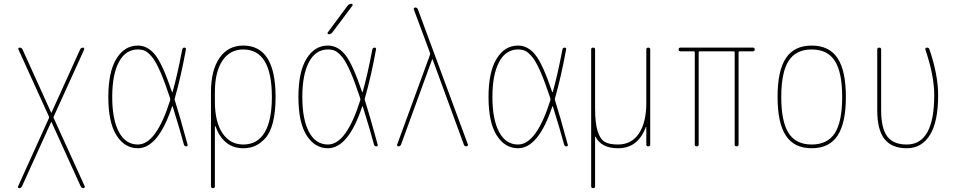

<svg xmlns="http://www.w3.org/2000/svg" viewBox="-20 -770 5040 1010"><path d="M81.1 219.7Q77.1 219.7 75.2 216.8Q73.2 213.9 75.2 210L237.3 -148.4Q238.3 -152.3 237.3 -157.2L77.1 -509.8Q75.2 -513.7 77.1 -516.6Q79.1 -519.5 83 -519.5Q93.8 -519.5 98.6 -509.8L249 -177.7Q249 -176.8 250 -176.8Q251 -176.8 251 -177.7L401.4 -509.8Q406.2 -519.5 417 -519.5Q419.9 -519.5 421.9 -516.6Q423.8 -513.7 422.9 -509.8L262.7 -157.2Q260.7 -152.3 262.7 -148.4L425.8 210Q426.8 213.9 424.3 216.8Q421.9 219.7 418.9 219.7Q409.2 219.7 404.3 210L251 -127.9Q251 -128.9 250 -128.9Q249 -128.9 249 -127.9L95.7 210Q90.8 219.7 81.1 219.7Z M705.1 -509.8Q640.6 -509.8 605.5 -443.8Q570.3 -377.9 570.3 -259.8Q570.3 -141.6 605.5 -75.7Q640.6 -9.8 705.1 -9.8Q801.8 -9.8 875 -242.2Q876 -248 875 -252.9Q846.7 -338.9 823.2 -392.6Q799.8 -446.3 779.3 -470.7Q758.8 -495.1 743.2 -502.4Q727.5 -509.8 705.1 -509.8ZM705.1 9.8Q635.7 9.8 592.8 -58.1Q549.8 -126 549.8 -259.8Q549.8 -391.6 592.3 -460.9Q634.8 -530.3 705.1 -530.3Q756.8 -530.3 795.9 -481.9Q835 -433.6 884.8 -286.1Q884.8 -285.2 886.2 -285.2Q887.7 -285.2 887.7 -286.1Q912.1 -371.1 938.5 -508.8Q940.4 -519.5 950.2 -519.5Q960 -519.5 958 -509.8Q931.6 -365.2 899.4 -252.9Q897.5 -248 899.4 -243.2Q924.8 -163.1 966.8 -8.8Q968.8 0 960 0Q950.2 0 947.3 -9.8Q928.7 -80.1 888.7 -209Q887.7 -210.9 885.7 -210.9Q812.5 9.8 705.1 9.8Z M1110.4 -285.2V-235.4Q1110.4 -128.9 1150.4 -69.3Q1190.4 -9.8 1259.8 -9.8Q1334 -9.8 1372.1 -73.2Q1410.2 -136.7 1410.2 -259.8Q1410.2 -509.8 1259.8 -509.8Q1189.5 -509.8 1149.9 -450.7Q1110.4 -391.6 1110.4 -285.2ZM1089.8 210V-285.2Q1089.8 -400.4 1134.8 -465.3Q1179.7 -530.3 1259.8 -530.3Q1429.7 -530.3 1429.7 -259.8Q1429.7 -179.7 1415 -124Q1400.4 -68.4 1373.5 -40.5Q1346.7 -12.7 1319.8 -1.5Q1293 9.8 1259.8 9.8Q1156.2 9.8 1113.3 -105.5Q1113.3 -107.4 1111.3 -107.4Q1110.4 -107.4 1110.4 -106.4V210Q1110.4 219.7 1100.1 219.7Q1089.8 219.7 1089.8 210Z M1709 -589.8Q1705.1 -589.8 1703.6 -593.3Q1702.1 -596.7 1704.1 -599.6L1808.6 -740.2Q1816.4 -750 1829.1 -750Q1833 -750 1834.5 -746.6Q1835.9 -743.2 1834 -740.2L1728.5 -599.6Q1720.7 -589.8 1709 -589.8ZM1705.1 -509.8Q1640.6 -509.8 1605.5 -443.8Q1570.3 -377.9 1570.3 -259.8Q1570.3 -141.6 1605.5 -75.7Q1640.6 -9.8 1705.1 -9.8Q1801.8 -9.8 1875 -242.2Q1876 -248 1875 -252.9Q1846.7 -338.9 1823.2 -392.6Q1799.8 -446.3 1779.3 -470.7Q1758.8 -495.1 1743.2 -502.4Q1727.5 -509.8 1705.1 -509.8ZM1705.1 9.8Q1635.7 9.8 1592.8 -58.1Q1549.8 -126 1549.8 -259.8Q1549.8 -391.6 1592.3 -460.9Q1634.8 -530.3 1705.1 -530.3Q1756.8 -530.3 1795.9 -481.9Q1835 -433.6 1884.8 -286.1Q1884.8 -285.2 1886.2 -285.2Q1887.7 -285.2 1887.7 -286.1Q1912.1 -371.1 1938.5 -508.8Q1940.4 -519.5 1950.2 -519.5Q1960 -519.5 1958 -509.8Q1931.6 -365.2 1899.4 -252.9Q1897.5 -248 1899.4 -243.2Q1924.8 -163.1 1966.8 -8.8Q1968.8 0 1960 0Q1950.2 0 1947.3 -9.8Q1928.7 -80.1 1888.7 -209Q1887.7 -210.9 1885.7 -210.9Q1812.5 9.8 1705.1 9.8Z M2076.2 0Q2072.3 0 2069.8 -2.9Q2067.4 -5.9 2069.3 -9.8L2242.2 -482.4Q2243.2 -486.3 2242.2 -491.2L2157.2 -719.7Q2155.3 -723.6 2157.7 -727.1Q2160.2 -730.5 2164.1 -730.5Q2174.8 -730.5 2178.7 -719.7L2441.4 -9.8Q2442.4 -5.9 2439.5 -2.9Q2436.5 0 2433.6 0Q2422.9 0 2419.9 -9.8L2255.9 -457Q2255.9 -458 2253.9 -458Q2252.9 -458 2252.9 -457L2089.8 -9.8Q2085.9 0 2076.2 0Z M2705.1 -509.8Q2640.6 -509.8 2605.5 -443.8Q2570.3 -377.9 2570.3 -259.8Q2570.3 -141.6 2605.5 -75.7Q2640.6 -9.8 2705.1 -9.8Q2801.8 -9.8 2875 -242.2Q2876 -248 2875 -252.9Q2846.7 -338.9 2823.2 -392.6Q2799.8 -446.3 2779.3 -470.7Q2758.8 -495.1 2743.2 -502.4Q2727.5 -509.8 2705.1 -509.8ZM2705.1 9.8Q2635.7 9.8 2592.8 -58.1Q2549.8 -126 2549.8 -259.8Q2549.8 -391.6 2592.3 -460.9Q2634.8 -530.3 2705.1 -530.3Q2756.8 -530.3 2795.9 -481.9Q2835 -433.6 2884.8 -286.1Q2884.8 -285.2 2886.2 -285.2Q2887.7 -285.2 2887.7 -286.1Q2912.1 -371.1 2938.5 -508.8Q2940.4 -519.5 2950.2 -519.5Q2960 -519.5 2958 -509.8Q2931.6 -365.2 2899.4 -252.9Q2897.5 -248 2899.4 -243.2Q2924.8 -163.1 2966.8 -8.8Q2968.8 0 2960 0Q2950.2 0 2947.3 -9.8Q2928.7 -80.1 2888.7 -209Q2887.7 -210.9 2885.7 -210.9Q2812.5 9.8 2705.1 9.8Z M3089.8 210V-509.8Q3089.8 -519.5 3100.1 -519.5Q3110.4 -519.5 3110.4 -509.8V-200.2Q3110.4 -121.1 3124 -79.1Q3137.7 -37.1 3161.6 -23.4Q3185.5 -9.8 3230.5 -9.8Q3301.8 -9.8 3340.8 -67.4Q3379.9 -125 3379.9 -230.5V-509.8Q3379.9 -519.5 3390.1 -519.5Q3400.4 -519.5 3400.4 -509.8V-9.8Q3400.4 0 3390.1 0Q3379.9 0 3379.9 -9.8V-101.6Q3379.9 -102.5 3378.9 -102.5Q3377 -102.5 3377 -100.6Q3335 10.7 3230.5 9.8Q3142.6 9.8 3112.3 -51.8Q3111.3 -51.8 3110.4 -50.8V210Q3110.4 219.7 3100.1 219.7Q3089.8 219.7 3089.8 210Z M3559.6 -500Q3549.8 -500 3549.8 -509.8Q3549.8 -519.5 3559.6 -519.5H3940.4Q3950.2 -519.5 3950.2 -509.8Q3950.2 -500 3940.4 -500H3870.1Q3865.2 -500 3865.2 -495.1V-9.8Q3865.2 0 3855 0Q3844.7 0 3844.7 -9.8V-495.1Q3844.7 -500 3839.8 -500H3660.2Q3655.3 -500 3655.3 -495.1V-9.8Q3655.3 0 3645 0Q3634.8 0 3634.8 -9.8V-495.1Q3634.8 -500 3629.9 -500Z M4371.6 -449.7Q4333 -509.8 4250 -509.8Q4167 -509.8 4128.4 -449.7Q4089.8 -389.6 4089.8 -259.8Q4089.8 -129.9 4128.4 -69.8Q4167 -9.8 4250 -9.8Q4333 -9.8 4371.6 -69.8Q4410.2 -129.9 4410.2 -259.8Q4410.2 -389.6 4371.6 -449.7ZM4385.7 -56.2Q4341.8 9.8 4250 9.8Q4158.2 9.8 4114.3 -56.2Q4070.3 -122.1 4070.3 -260.3Q4070.3 -398.4 4114.3 -464.4Q4158.2 -530.3 4250 -530.3Q4341.8 -530.3 4385.7 -464.4Q4429.7 -398.4 4429.7 -260.3Q4429.7 -122.1 4385.7 -56.2Z M4750 9.8Q4670.9 9.8 4632.8 -38.6Q4594.7 -86.9 4594.7 -190.4V-509.8Q4594.7 -519.5 4605 -519.5Q4615.2 -519.5 4615.2 -509.8V-190.4Q4615.2 -95.7 4647 -52.7Q4678.7 -9.8 4750 -9.8Q4894.5 -9.8 4894.5 -269.5Q4894.5 -372.1 4847.7 -509.8Q4846.7 -513.7 4849.1 -516.6Q4851.6 -519.5 4856.4 -519.5Q4866.2 -519.5 4869.1 -510.7Q4915 -376 4915 -269.5Q4915 -128.9 4871.6 -59.6Q4828.1 9.8 4750 9.8Z"/></svg>

Font: Rounded Mgen+ 1m thin
Style: Regular
Weight: 100
Designer: [Source Han Sans]
Ryoko NISHIZUKA  (kana & ideographs); Paul D. Hunt (Latin, Greek & Cyrillic); Wenlong ZHANG  (bopomofo
Version: Version 1.059.20150602